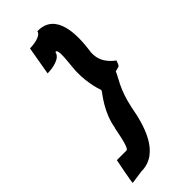

<svg xmlns="http://www.w3.org/2000/svg" viewBox="-260 -760 886 886"><g transform="rotate(-45 183.5 -317.0)"><path d="M99 -549C127 -549 188 -557 194 -593C209 -598 209 -565 201 -492C201 -492 197 -491 201 -491C191 -410 214 -335 220 -320C220 -320 216 -320 220 -318C220 -317 215 -317 220 -317C210 -302 155 -238 141 -151C141 -151 136 -150 140 -150C124 -66 114 -40 105 -40H42C42 -40 16 86 20 86L84 77C208 77 245 -70 262 -163C283 -265 318 -305 328 -333L350 -339C362 -339 371 -394 366 -366C320 -401 301 -440 312 -499C321 -575 327 -723 203 -720C198 -691 135 -688 123 -688Z"/></g></svg>

Font: Ember
Style: Ita
Weight: 400
Designer: Stig
Foundry: Cannot Into Space Fonts
Version: Version 0.127